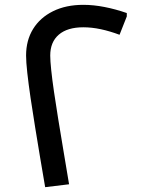

<svg xmlns="http://www.w3.org/2000/svg" viewBox="-20 -775 583 795"><path d="M167 0Q157 -57 146.5 -120.5Q136 -184 125.5 -248Q115 -312 106.5 -370Q98 -428 93 -473.5Q88 -519 88 -545Q88 -608 117 -655Q146 -702 199.5 -728.5Q253 -755 325 -755Q367 -755 413 -746Q459 -737 505 -721V-707L475 -631Q435 -646 397.5 -654Q360 -662 325 -662Q259 -662 223.5 -631.5Q188 -601 188 -545Q188 -524 192 -485.5Q196 -447 203.5 -395.5Q211 -344 221 -282.5Q231 -221 242.5 -152.5Q254 -84 266 -12Z"/></svg>

Font: Fustat SemiBold
Style: Regular
Weight: 600
Designer: Mohamed Gaber, Khaled Hosny, Laura Garcia Mut
Foundry: Kief Type Foundry, Alif Type Foundry, Hard Type Foundry
Version: Version 1.007